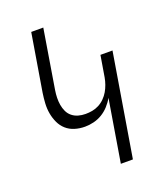

<svg xmlns="http://www.w3.org/2000/svg" viewBox="-136 -824 772 913"><g transform="rotate(-20 250.0 -367.5)"><path d="M317 0 369 -315Q358 -295 341.5 -277Q325 -259 305 -247Q285 -235 262.5 -229.5Q240 -224 218 -224Q191 -224 166.5 -231.5Q142 -239 124 -255Q106 -271 95.5 -293.5Q85 -316 80.5 -341Q76 -366 77.5 -392.5Q79 -419 83 -445L131 -735H192L143 -436Q140 -417 139.5 -398.5Q139 -380 142 -362Q145 -344 152.5 -328Q160 -312 173.5 -301Q187 -290 204.5 -285Q222 -280 241 -280Q258 -280 275 -283Q292 -286 308.5 -294.5Q325 -303 338.5 -316.5Q352 -330 361 -345.5Q370 -361 376 -378Q382 -395 385 -412L403 -520H464L378 0Z"/></g></svg>

Font: Iosevka Light
Style: Italic
Weight: 300
Italic angle: -9°
Monospace: yes
Designer: Belleve Invis
Foundry: Belleve Invis
Version: Version 32.5.0; ttfautohint (v1.8.4)